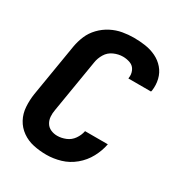

<svg xmlns="http://www.w3.org/2000/svg" viewBox="-176 -864 929 993"><g transform="rotate(30 288.0 -367.5)"><path d="M245 8Q287 8 329.5 -4.5Q372 -17 407.5 -46.5Q443 -76 464.5 -116Q486 -156 494 -198H358Q353 -172 337 -149Q321 -126 295.5 -115.5Q270 -105 245 -105Q224 -105 206 -113Q188 -121 178 -137.5Q168 -154 166.5 -174Q165 -194 169 -215L221 -529Q225 -556 240 -581Q255 -606 282 -618Q309 -630 336 -630Q359 -630 380 -622Q401 -614 410.5 -593Q420 -572 416 -549V-546H551L553 -553Q558 -588 550 -621Q542 -654 520.5 -679Q499 -704 469 -718.5Q439 -733 405 -738Q371 -743 336 -743Q303 -743 269 -737Q235 -731 203 -714.5Q171 -698 145.5 -671.5Q120 -645 106.5 -613Q93 -581 87 -547L35 -233Q29 -194 31.5 -155Q34 -116 51.5 -83.5Q69 -51 99.5 -29.5Q130 -8 167.5 0Q205 8 245 8Z"/></g></svg>

Font: Iosevka Sparkle XBdObl
Style: Regular
Weight: 800
Italic angle: -9°
Designer: Belleve Invis
Foundry: Belleve Invis
Version: Version 4.5.0; ttfautohint (v1.8.3)